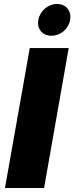

<svg xmlns="http://www.w3.org/2000/svg" viewBox="-20 -947 374 967"><path d="M5 0H202L326 -705H130ZM239 -767C285 -767 325 -801 333 -846C341 -892 313 -927 267 -927C222 -927 181 -892 173 -846C165 -801 194 -767 239 -767Z"/></svg>

Font: SVN-Poppins ExtraBold
Style: Italic
Weight: 800
Italic angle: -10°
Designer: Ninad Kale (Devanagari), Jonny Pinhorn (Latin)
Foundry: Indian Type Foundry
Version: Version 3.002 2017